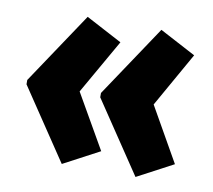

<svg xmlns="http://www.w3.org/2000/svg" viewBox="-60 -587 681 613"><g transform="rotate(10 280.0 -280.5)"><path d="M22 -287 177 -519 294 -457 193 -280 294 -104 177 -42 22 -273ZM261 -287 416 -519 533 -457 433 -280 533 -104 416 -42 261 -273Z"/></g></svg>

Font: Noto Sans Malayalam ExtraCondensed Black
Style: Regular
Weight: 900
Width: 2
Designer: Jelle Bosma - Monotype Design Team
Foundry: Monotype Imaging Inc.
Version: Version 2.104; ttfautohint (v1.8.4.7-5d5b)